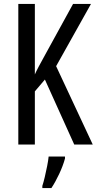

<svg xmlns="http://www.w3.org/2000/svg" viewBox="-20 -734 491 975"><path d="M451 0H357L208 -330L157 -270V0H73V-714H157V-356Q168 -382 211 -459L351 -714H442L265 -398ZM310 71Q300 108 280.5 149.5Q261 191 241 221H195V210Q201 192 207.5 164.5Q214 137 219.5 109Q225 81 227 61H310Z"/></svg>

Font: Noto Sans Kannada ExtraCondensed
Style: Regular
Weight: 400
Width: 2
Designer: Jelle Bosma - Monotype Design Team
Foundry: Monotype Imaging Inc.
Version: Version 2.005; ttfautohint (v1.8.4.7-5d5b)